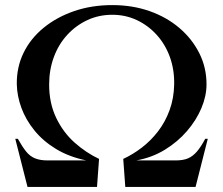

<svg xmlns="http://www.w3.org/2000/svg" viewBox="-20 -734 877 754"><path d="M736 0H472L464 -110Q501 -127 536.5 -154Q572 -181 600.5 -218Q629 -255 646 -301.5Q663 -348 664 -403Q665 -461 647 -510.5Q629 -560 595.5 -597Q562 -634 517.5 -655Q473 -676 421 -676Q368 -676 323 -655Q278 -634 244 -597Q210 -560 191.5 -510Q173 -460 173 -402Q173 -329 200.5 -271.5Q228 -214 273 -174Q318 -134 369 -110L361 0H98V-104H319Q251 -118 200 -149Q149 -180 115 -222Q81 -264 64 -310.5Q47 -357 46 -403Q45 -470 72.5 -526.5Q100 -583 151.5 -625Q203 -667 271.5 -690.5Q340 -714 421 -714Q500 -714 567 -690.5Q634 -667 684 -624.5Q734 -582 762.5 -525.5Q791 -469 791 -403Q791 -357 771 -309.5Q751 -262 714.5 -219.5Q678 -177 627.5 -146Q577 -115 515 -104H736ZM50 -189Q68 -157 83 -138.5Q98 -120 118 -112Q138 -104 167 -104H178V0H88L40 -189ZM796 -189 748 0H658V-104H669Q699 -104 718 -112Q737 -120 753 -138.5Q769 -157 786 -189Z"/></svg>

Font: Cinzel SemiBold
Style: Regular
Weight: 600
Designer: Natanael Gama
Version: Version 2.000